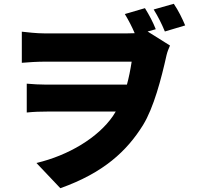

<svg xmlns="http://www.w3.org/2000/svg" viewBox="-20 -892 1040 1012"><path d="M896 -872 790 -842C814 -803 832 -767 849 -726L956 -758C941 -794 920 -837 896 -872ZM95 -725V-561C128 -564 179 -567 216 -567C279 -567 613 -567 674 -567C667 -522 659 -482 649 -446H223C192 -446 152 -448 121 -451V-299C160 -303 192 -304 229 -304H590L575 -280C497 -167 342 -73 172 -33L298 100C526 19 649 -96 734 -233C790 -324 830 -476 858 -602C862 -619 869 -636 876 -652L758 -726L801 -738C787 -774 767 -812 744 -849L638 -818C660 -781 675 -752 690 -717L648 -716C589 -716 277 -716 215 -716C171 -716 125 -722 95 -725Z"/></svg>

Font: Noto Sans TC Black
Style: Regular
Weight: 900
Designer: Ryoko NISHIZUKA 西塚涼子 (kana, bopomofo & ideographs); Paul D. Hunt (Latin, Greek & Cyrillic); Sandoll Communications 산돌커뮤니
Foundry: Adobe
Version: Version 2.004;hotconv 1.0.118;makeotfexe 2.5.65603